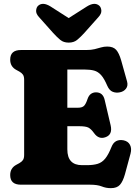

<svg xmlns="http://www.w3.org/2000/svg" viewBox="-20 -960 714 998"><path d="M33 -650Q33 -700 88.5 -700H428Q454 -700 472 -704.5Q490 -709 505.2 -713.5Q520.5 -718 537.5 -718Q568.5 -718 583.8 -701Q599 -684 610 -645.5L640.5 -536.5Q646.5 -514.5 635 -499.2Q623.5 -484 602.5 -480Q583.5 -476 566 -482.8Q548.5 -489.5 537.5 -514.5Q521.5 -552 505.5 -569.8Q489.5 -587.5 469.5 -593Q449.5 -598.5 421.5 -598.5H330V-400H384.5Q408 -400 417.5 -410.5Q427 -421 434.5 -444Q441 -463.5 452.5 -471.8Q464 -480 479 -480Q515 -480 524 -441L555 -309Q566.5 -259.5 527.5 -246.5Q493 -234.5 469 -268Q453.5 -289.5 439.5 -296.8Q425.5 -304 390.5 -304H330V-183.5Q330 -101.5 406.5 -101.5H431Q465 -101.5 487.8 -108.5Q510.5 -115.5 527 -135.8Q543.5 -156 559 -195Q568 -218.5 584.5 -226.8Q601 -235 623 -230.5Q646 -225.5 655.8 -206.8Q665.5 -188 658.5 -161.5L629.5 -54.5Q619 -17 603.5 0.5Q588 18 556 18Q531 18 508.8 9Q486.5 0 447.5 0H88.5Q33 0 33 -50Q33 -86.5 65 -103.5L80.5 -112Q93 -119 99.2 -128Q105.5 -137 105.5 -155V-545Q105.5 -563 99.2 -572Q93 -581 80.5 -588L65 -596.5Q33 -613.5 33 -650ZM418.5 -789Q398 -766.5 380.8 -752.5Q363.5 -738.5 337 -738.5Q310.5 -738.5 293.5 -752.5Q276.5 -766.5 256 -789L182.5 -871.5Q166.5 -889 167.8 -905.2Q169 -921.5 178 -930Q202 -951.5 242.5 -926.5L337 -866L432 -926.5Q472.5 -951.5 496.5 -930Q505.5 -921.5 506.8 -905.2Q508 -889 492 -871.5Z"/></svg>

Font: Fraunces 72pt S100 Black
Style: Regular
Weight: 900
Version: Version 1.000; ttfautohint (v1.8.3)